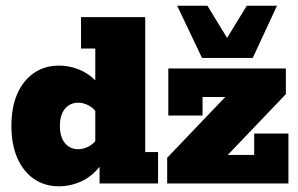

<svg xmlns="http://www.w3.org/2000/svg" viewBox="-20 -643 1045 673"><path d="M186 10Q137 10 99.5 -15.5Q62 -41 41 -88.5Q20 -136 20 -202Q20 -268 41 -315Q62 -362 99.5 -387.5Q137 -413 186 -413Q227 -413 264.5 -396Q302 -379 332 -341L314 -332V-473H264V-583H489V-110H534V0H329V-80L332 -62Q302 -24 264.5 -7Q227 10 186 10ZM255 -120Q270 -120 287.5 -128Q305 -136 320 -155L314 -98V-297L320 -248Q305 -267 287.5 -275Q270 -283 255 -283Q225 -283 207.5 -261.5Q190 -240 190 -202Q190 -163 207.5 -141.5Q225 -120 255 -120ZM566 0V-90L804 -339L825 -303H690V-238H570V-403H982V-313L744 -64L719 -100H871V-175H991V0ZM688 -440 601 -623H707L776 -510L845 -623H951L866 -440Z"/></svg>

Font: Rokkitt SemiBold Black
Style: Regular
Weight: 900
Version: Version 3.103